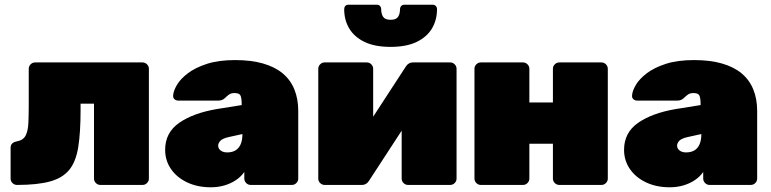

<svg xmlns="http://www.w3.org/2000/svg" viewBox="-20 -785 3274 815"><path d="M52 0Q41 0 33 -8Q25 -16 25 -27V-158Q25 -180 52 -185Q79 -190 89 -210Q99 -230 100.5 -263.5Q102 -297 102 -341V-493Q102 -504 110 -512Q118 -520 129 -520H585Q596 -520 604 -512Q612 -504 612 -493V-27Q612 -16 604 -8Q596 0 585 0H406Q395 0 387 -8Q379 -16 379 -27V-345H322V-316Q322 -222 312 -160Q302 -98 273.5 -63.5Q245 -29 191.5 -14.5Q138 0 52 0Z M875 10Q818 10 774 -11Q730 -32 705.5 -68Q681 -104 681 -149Q681 -222 740.5 -263.5Q800 -305 900 -322L1006 -339V-340Q1006 -366 1001.5 -378Q997 -390 976 -390Q962 -390 953.5 -384.5Q945 -379 935 -369Q924 -358 907 -358H737Q727 -358 720.5 -364Q714 -370 715 -380Q716 -399 731 -424.5Q746 -450 777.5 -474Q809 -498 858.5 -514Q908 -530 978 -530Q1046 -530 1096.5 -515.5Q1147 -501 1180 -473.5Q1213 -446 1229.5 -405.5Q1246 -365 1246 -314V-27Q1246 -16 1238 -8Q1230 0 1219 0H1044Q1033 0 1025 -8Q1017 -16 1017 -27V-55Q1003 -35 981.5 -20.5Q960 -6 933 2Q906 10 875 10ZM944 -138Q964 -138 978.5 -146Q993 -154 1001 -171.5Q1009 -189 1009 -215V-216L950 -203Q924 -197 915 -187Q906 -177 906 -166Q906 -159 910.5 -152.5Q915 -146 923.5 -142Q932 -138 944 -138Z M1358 0Q1347 0 1339 -8Q1331 -16 1331 -27V-493Q1331 -504 1339 -512Q1347 -520 1358 -520H1537Q1548 -520 1556 -512Q1564 -504 1564 -493V-178L1503 -196L1703 -503Q1708 -511 1715.5 -515.5Q1723 -520 1732 -520H1891Q1902 -520 1910 -512Q1918 -504 1918 -493V-27Q1918 -16 1910 -8Q1902 0 1891 0H1712Q1701 0 1693 -8Q1685 -16 1685 -27V-342L1746 -324L1546 -17Q1541 -9 1533.5 -4.5Q1526 0 1517 0ZM1638 -586Q1571 -586 1527.5 -607Q1484 -628 1462.5 -664Q1441 -700 1441 -746Q1441 -754 1445.5 -759.5Q1450 -765 1460 -765H1579Q1588 -765 1593 -759.5Q1598 -754 1598 -746Q1598 -727 1606 -714Q1614 -701 1638 -701Q1662 -701 1670 -714Q1678 -727 1678 -746Q1678 -754 1683 -759.5Q1688 -765 1697 -765H1816Q1825 -765 1830 -759.5Q1835 -754 1835 -746Q1835 -700 1813.5 -664Q1792 -628 1748.5 -607Q1705 -586 1638 -586Z M2021 0Q2010 0 2002 -8Q1994 -16 1994 -27V-493Q1994 -504 2002 -512Q2010 -520 2021 -520H2200Q2211 -520 2219 -512Q2227 -504 2227 -493V-350H2327V-493Q2327 -504 2335 -512Q2343 -520 2354 -520H2533Q2544 -520 2552 -512Q2560 -504 2560 -493V-27Q2560 -16 2552 -8Q2544 0 2533 0H2354Q2343 0 2335 -8Q2327 -16 2327 -27V-175H2227V-27Q2227 -16 2219 -8Q2211 0 2200 0Z M2823 10Q2766 10 2722 -11Q2678 -32 2653.5 -68Q2629 -104 2629 -149Q2629 -222 2688.5 -263.5Q2748 -305 2848 -322L2954 -339V-340Q2954 -366 2949.5 -378Q2945 -390 2924 -390Q2910 -390 2901.5 -384.5Q2893 -379 2883 -369Q2872 -358 2855 -358H2685Q2675 -358 2668.5 -364Q2662 -370 2663 -380Q2664 -399 2679 -424.5Q2694 -450 2725.5 -474Q2757 -498 2806.5 -514Q2856 -530 2926 -530Q2994 -530 3044.5 -515.5Q3095 -501 3128 -473.5Q3161 -446 3177.5 -405.5Q3194 -365 3194 -314V-27Q3194 -16 3186 -8Q3178 0 3167 0H2992Q2981 0 2973 -8Q2965 -16 2965 -27V-55Q2951 -35 2929.5 -20.5Q2908 -6 2881 2Q2854 10 2823 10ZM2892 -138Q2912 -138 2926.5 -146Q2941 -154 2949 -171.5Q2957 -189 2957 -215V-216L2898 -203Q2872 -197 2863 -187Q2854 -177 2854 -166Q2854 -159 2858.5 -152.5Q2863 -146 2871.5 -142Q2880 -138 2892 -138Z"/></svg>

Font: Rubik Black
Style: Regular
Weight: 900
Designer: Hubert and Fischer
Foundry: Hubert and Fischer
Version: Version 2.300;gftools[0.9.30]